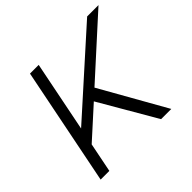

<svg xmlns="http://www.w3.org/2000/svg" viewBox="-167 -888 1076 1076"><g transform="rotate(-45 370.5 -350.0)"><path d="M741 -700 398 -389 618 0H537L341 -337L162 -175L127 0H58L198 -700H267L183 -280L651 -700Z"/></g></svg>

Font: TypoPRO Montserrat Alternates
Style: Italic
Weight: 300
Italic angle: -11.3°
Designer: Julieta Ulanovsky
Foundry: Julieta Ulanovsky
Version: Version 6.001